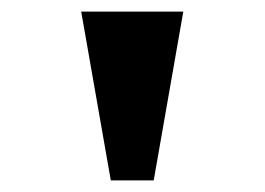

<svg xmlns="http://www.w3.org/2000/svg" viewBox="-20 -734 456 331"><path d="M171 -423 120 -714H296L245 -423Z"/></svg>

Font: Noto Serif Devanagari ExtraBold
Style: Regular
Weight: 800
Designer: Universal Thirst, Indian Type Foundry and the Monotype Design Team
Foundry: Monotype Imaging Inc.
Version: Version 2.004; ttfautohint (v1.8.4.7-5d5b)